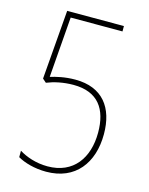

<svg xmlns="http://www.w3.org/2000/svg" viewBox="-110 -784 668 863"><g transform="rotate(15 223.5 -352.5)"><path d="M210 -425C161 -425 121 -415 95 -407L117 -689H358V-714H94L68 -392L85 -377C117 -390 160 -400 208 -400C323 -400 370 -330 370 -221C370 -103 309 -16 189 -16C135 -16 88 -33 56 -53V-23C87 -5 135 9 189 9C325 9 397 -87 397 -221C397 -344 337 -425 210 -425Z"/></g></svg>

Font: Noto Sans Armenian Condensed Thin
Style: Regular
Weight: 100
Width: 3
Designer: Monotype Design Team
Foundry: Monotype Imaging Inc.
Version: Version 2.008